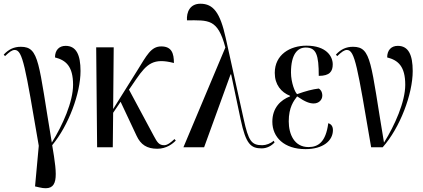

<svg xmlns="http://www.w3.org/2000/svg" viewBox="-33 -790 2271 1030"><path d="M177 215C285 241 276 161 247 -11C335 -117 399 -289 399 -409C399 -496 376 -544 319 -544C284 -544 262 -521 262 -482C321 -467 359 -434 359 -335C359 -244 303 -118 245 -25C173 -453 179 -539 79 -539C42 -539 14 -526 -13 -497L-6 -489C18 -512 32 -522 46 -522C89 -522 102 -434 175 -8L155 210Z M488 0H572L574 -185L614 -244L700 -61C722 -14 755 8 811 8C860 8 894 -19 910 -36L903 -44C886 -28 866 -11 848 -11C821 -11 811 -25 792 -61L659 -309L698 -366C756 -450 792 -480 900 -452C900 -504 888 -541 832 -541C777 -541 754 -493 703 -411L574 -205L577 -536H483Z M951 0H1062L1204 -391H1207L1258 -149C1286 -16 1313 6 1371 6C1399 6 1424 -8 1440 -26L1435 -35C1419 -20 1394 -11 1374 -11C1316 -11 1300 -33 1274 -152L1178 -586C1148 -723 1111 -770 1042 -770C986 -770 967 -725 970 -681C1085 -681 1135 -691 1176 -535Z M1606 10C1700 10 1753 -35 1753 -92C1753 -111 1745 -124 1728 -129C1715 -28 1674 -1 1622 -1C1545 -1 1516 -71 1516 -139C1516 -215 1543 -249 1561 -273C1606 -242 1629 -235 1650 -235C1677 -235 1696 -254 1696 -277C1696 -299 1685 -311 1677 -315C1643 -311 1609 -302 1561 -285C1550 -293 1528 -347 1528 -401C1528 -499 1563 -535 1607 -535C1664 -535 1677 -495 1677 -383C1736 -383 1752 -407 1752 -445C1752 -488 1717 -545 1611 -545C1523 -545 1441 -497 1441 -399C1441 -336 1475 -295 1523 -276V-273C1473 -254 1428 -212 1428 -137C1428 -54 1491 10 1606 10Z M1958 0H2020C2113 -105 2181 -285 2181 -409C2181 -496 2158 -544 2101 -544C2066 -544 2044 -521 2044 -482C2103 -467 2141 -434 2141 -335C2141 -244 2085 -118 2027 -25C1955 -453 1961 -539 1861 -539C1824 -539 1796 -526 1769 -497L1776 -489C1800 -512 1814 -522 1828 -522C1871 -522 1884 -433 1958 0Z"/></svg>

Font: Noto Serif Display ExtraCondensed
Style: Regular
Weight: 400
Width: 2
Designer: Monotype Design Team
Foundry: Monotype Imaging Inc.
Version: Version 2.009